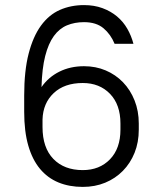

<svg xmlns="http://www.w3.org/2000/svg" viewBox="-20 -727 635 754"><path d="M305 7Q252 7 209.5 -10.5Q167 -28 137 -64Q107 -100 91 -155.5Q75 -211 75 -288V-352Q75 -449 92.5 -516.5Q110 -584 141 -626.5Q172 -669 215 -688Q258 -707 310 -707Q350 -707 382.5 -695Q415 -683 439.5 -662.5Q464 -642 480 -614Q496 -586 504 -555H430Q415 -592 386.5 -616Q358 -640 310 -640Q273 -640 243 -627.5Q213 -615 191.5 -585.5Q170 -556 157.5 -507Q145 -458 143 -385Q170 -424 213 -445.5Q256 -467 310 -467Q356 -467 395 -450.5Q434 -434 463 -404Q492 -374 508.5 -332.5Q525 -291 525 -242V-218Q525 -168 508.5 -127Q492 -86 462.5 -56Q433 -26 393 -9.5Q353 7 305 7ZM305 -401Q233 -401 191 -361.5Q149 -322 147 -258V-228Q147 -147 189.5 -103Q232 -59 305 -59Q371 -59 412 -101.5Q453 -144 453 -218V-242Q453 -316 412 -358.5Q371 -401 305 -401Z"/></svg>

Font: PT Root UI Web
Style: Regular
Weight: 400
Designer: Vitaly Kuzmin
Foundry: ParaType Ltd.
Version: Version 1.000W